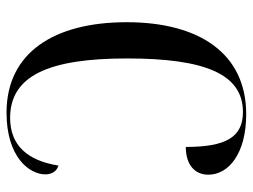

<svg xmlns="http://www.w3.org/2000/svg" viewBox="-113 -651 774 588"><g transform="rotate(90 274.0 -357.0)"><path d="M325 10C460 10 514 -59 514 -109C514 -124 508 -143 487 -149C472 -54 425 -1 341 -1C212 -1 159 -119 159 -359C159 -596 206 -714 323 -714C400 -714 430 -662 430 -539C484 -539 515 -566 515 -608C515 -671 449 -724 330 -724C142 -724 48 -578 48 -358C48 -136 141 10 325 10Z"/></g></svg>

Font: Noto Serif Display Condensed Medium
Style: Regular
Weight: 500
Width: 3
Designer: Monotype Design Team
Foundry: Monotype Imaging Inc.
Version: Version 2.009